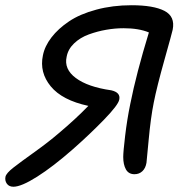

<svg xmlns="http://www.w3.org/2000/svg" viewBox="-58 -667 707 734"><path d="M-6.8 46.9Q-23.4 46.9 -31.7 35.4Q-40 23.9 -37.1 8.8Q-34.2 -4.9 -6.6 -26.4Q21 -47.9 74.2 -85.9Q127.4 -124 166 -157.2Q230 -210.9 279.8 -262.2Q179.7 -283.7 136 -336.9Q92.3 -390.1 106 -455.1Q112.8 -490.2 138.7 -523.9Q164.6 -557.6 206.1 -585.4Q247.6 -613.3 310.1 -630.1Q372.6 -647 444.8 -647Q528.8 -647 570.6 -625.5Q612.3 -604 602.1 -553.2Q600.1 -543 570.8 -438.7Q541.5 -334.5 529.8 -274.9Q518.1 -216.8 510.3 -131.8Q502.4 -46.9 502 -44.9Q498.5 -23.9 486.3 -12.5Q474.1 -1 456.1 -1Q433.6 -1 423.3 -19.5Q413.1 -38.1 413.1 -66.9Q413.1 -86.4 420.4 -147.9Q427.7 -209.5 439.9 -269Q462.9 -385.3 511.2 -543Q472.7 -559.1 414.1 -559.1Q381.8 -559.1 348.1 -553.2Q314.5 -547.4 281.5 -535.4Q248.5 -523.4 225.3 -501.2Q202.1 -479 196.8 -450.2Q186 -402.8 231.9 -368.7Q277.8 -334.5 367.2 -321.8Q403.8 -313.5 397.9 -286.1Q394 -265.6 339.8 -209.7Q285.6 -153.8 220.2 -96.2Q144.5 -29.8 84 8.5Q23.4 46.9 -6.8 46.9Z"/></svg>

Font: Shantell Sans Irregular
Style: Italic
Weight: 400
Italic angle: -11.31°
Designer: Stephen Nixon, Anya Danilova, Shantell Martin
Foundry: Arrow Type
Version: Version 1.006;[9816181b4]